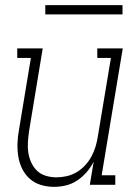

<svg xmlns="http://www.w3.org/2000/svg" viewBox="-20 -718 540 746"><path d="M190 8Q163 8 138.5 0.5Q114 -7 95.5 -23.5Q77 -40 66 -62.5Q55 -85 51 -110.5Q47 -136 48 -162.5Q49 -189 54 -215L100 -493H47V-530H146L93 -209Q90 -188 88.5 -166.5Q87 -145 90 -125Q93 -105 101.5 -86.5Q110 -68 124 -54.5Q138 -41 158 -35Q178 -29 199 -29Q219 -29 239 -33.5Q259 -38 277 -48.5Q295 -59 310 -75Q325 -91 335 -109.5Q345 -128 351 -147.5Q357 -167 360 -187L411 -493H358V-530H457L375 -37H428V0H329L344 -90Q333 -68 316.5 -49Q300 -30 279.5 -16.5Q259 -3 236 2.5Q213 8 190 8ZM156 -662V-698H456V-662Z"/></svg>

Font: Iosevka Curly Slab XLtObl
Style: Regular
Weight: 200
Italic angle: -9°
Monospace: yes
Designer: Belleve Invis
Foundry: Belleve Invis
Version: Version 11.1.0; ttfautohint (v1.8.3)